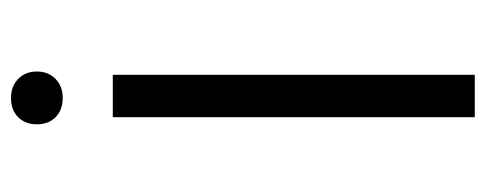

<svg xmlns="http://www.w3.org/2000/svg" viewBox="-287 -596 883 349"><g transform="rotate(-90 154.5 -421.5)"><path d="M116 -658H193V0H116ZM103 -796Q103 -817 116 -830Q129 -843 151 -843Q172 -843 185.5 -830Q199 -817 199 -796Q199 -775 185.5 -762Q172 -749 151 -749Q129 -749 116 -762Q103 -775 103 -796Z"/></g></svg>

Font: LXGW Bright GB
Style: Regular
Weight: 400
Designer: Christian Thalmann (Catharsis Fonts)
Foundry: LXGW / Christian Thalmann (Catharsis Fonts) / Fontworks Inc.
Version: Version 5.510